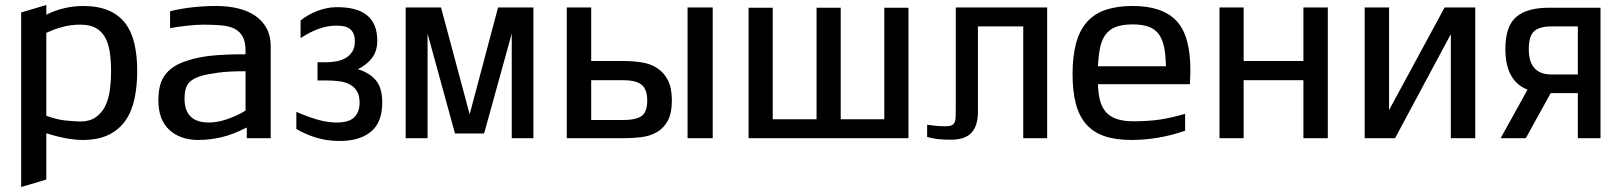

<svg xmlns="http://www.w3.org/2000/svg" viewBox="-20 -555 6519 771"><path d="M65 -505 166 -535V-496Q234 -530 312 -531Q374 -531 416 -513Q458 -495 483.5 -461Q509 -427 520 -378.5Q531 -330 531 -270Q531 -209 520 -158Q509 -107 483.5 -70.5Q458 -34 416 -13.5Q374 7 312 7Q250 7 166 -20V166L65 196ZM166 -90Q208 -75 239.5 -71.5Q271 -68 301 -67Q339 -67 363.5 -83.5Q388 -100 402 -128Q416 -156 421 -192.5Q426 -229 426 -270Q426 -311 421 -345Q416 -379 402.5 -404Q389 -429 365 -442.5Q341 -456 302 -456Q265 -456 231.5 -447Q198 -438 166 -423Z M663 -510Q708 -521 755.5 -526Q803 -531 848 -531Q895 -531 935 -521.5Q975 -512 1004.5 -492Q1034 -472 1050.5 -441.5Q1067 -411 1067 -370V0H971V-43Q914 -14 867.5 -3.5Q821 7 776 7Q704 7 660 -33.5Q616 -74 616 -152Q616 -180 621 -204.5Q626 -229 639.5 -249.5Q653 -270 676.5 -286Q700 -302 737 -313Q773 -325 825.5 -331Q878 -337 966 -337V-351Q966 -386 955 -407Q944 -428 923 -439Q902 -450 870.5 -453Q839 -456 798 -456Q785 -456 768 -455Q751 -454 733 -452Q715 -450 696.5 -447.5Q678 -445 663 -442ZM966 -269Q900 -269 858 -263.5Q816 -258 787 -250Q753 -240 737 -220.5Q721 -201 721 -159Q721 -63 819 -63Q854 -63 894 -77Q934 -91 966 -111Z M1187 -473Q1216 -496 1253 -510.5Q1290 -525 1326 -526Q1495 -530 1495 -392Q1495 -349 1473.5 -321.5Q1452 -294 1417 -277Q1462 -264 1488.5 -233.5Q1515 -203 1515 -143Q1515 -62 1467.5 -24.5Q1420 13 1335 11Q1290 10 1249 -2.5Q1208 -15 1170 -37V-106Q1208 -89 1248.5 -76.5Q1289 -64 1326 -63Q1380 -62 1402 -83.5Q1424 -105 1424 -143Q1424 -170 1414 -187.5Q1404 -205 1386.5 -215Q1369 -225 1344 -228.5Q1319 -232 1289 -232H1255V-305H1289Q1309 -305 1329.5 -308.5Q1350 -312 1367 -321.5Q1384 -331 1394.5 -347.5Q1405 -364 1405 -390Q1405 -420 1388 -436.5Q1371 -453 1326 -452Q1262 -451 1187 -402Z M1609 -525H1751L1866 -96L1980 -525H2122V0H2035V-420L1924 -19H1807L1697 -420V0H1609Z M2741 -525H2842V0H2741ZM2256 -525H2354V-310H2484Q2522 -310 2557 -304.5Q2592 -299 2619 -281.5Q2646 -264 2662 -233Q2678 -202 2678 -151Q2678 -101 2662 -71Q2646 -41 2619 -25Q2592 -9 2557 -4.5Q2522 0 2484 0H2256ZM2354 -233V-73H2481Q2532 -73 2555.5 -88.5Q2579 -104 2579 -151Q2579 -197 2556 -215Q2533 -233 2482 -233Z M2986 -524H3083V-76H3259V-524H3356V-76H3531V-524H3628V0H2986Z M3818 -525H4185V0H4089V-449H3907V-105Q3907 -51 3881.5 -22.5Q3856 6 3799 6Q3772 6 3750.5 4Q3729 2 3703 -5V-54Q3724 -51 3741 -49.5Q3758 -48 3776 -48Q3792 -48 3800.5 -51.5Q3809 -55 3813 -63Q3817 -71 3817.5 -84Q3818 -97 3818 -116Z M4389 -217Q4390 -179 4397.5 -151Q4405 -123 4421.5 -104.5Q4438 -86 4465 -77Q4492 -68 4533 -68Q4592 -68 4638.5 -75Q4685 -82 4739 -98V-30Q4632 7 4523 7Q4459 7 4414.5 -8.5Q4370 -24 4341.5 -56.5Q4313 -89 4300 -139Q4287 -189 4287 -257Q4287 -331 4301.5 -383Q4316 -435 4346 -468Q4376 -501 4421.5 -516Q4467 -531 4529 -531Q4647 -531 4703.5 -472Q4760 -413 4760 -275Q4760 -262 4759.5 -246.5Q4759 -231 4758 -217ZM4662 -289Q4661 -332 4655 -363.5Q4649 -395 4634.5 -416Q4620 -437 4594.5 -447Q4569 -457 4529 -457Q4487 -457 4461 -447Q4435 -437 4419.5 -416Q4404 -395 4397.5 -363.5Q4391 -332 4389 -289Z M4877 -525H4974V-310H5214V-525H5312V0H5214V-233H4974V0H4877Z M5460 -525H5558V-113L5781 -525H5904V0H5806V-418L5582 0H5460Z M6407 -524V0H6316V-181H6207L6107 0H6006L6114 -195Q6025 -230 6025 -358Q6025 -449 6068 -486.5Q6111 -524 6201 -524ZM6210 -449Q6162 -449 6140.5 -429.5Q6119 -410 6119 -358Q6119 -256 6210 -256H6316V-449Z"/></svg>

Font: BM YEONSUNG
Style: Regular
Weight: 400
Designer: Bongjin Kim; Myungsoo Han; Jaehyun Keum; Jihee Min; Dokyung Lee; Chorong Kim; Jooyeon Kang; Sang-a Kim;
Foundry: Sandoll Communications Inc.
Version: Version 1.000;PS 1;hotconv 16.6.51;makeotf.lib2.5.65220